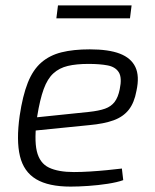

<svg xmlns="http://www.w3.org/2000/svg" viewBox="-20 -680 573 712"><path d="M313 -497Q383 -497 424.5 -481Q466 -465 482 -431.5Q498 -398 486 -343Q478 -299 457.5 -273Q437 -247 401.5 -234Q366 -221 311 -216L72 -192L78 -241L310 -265Q347 -269 369.5 -277Q392 -285 405 -302Q418 -319 424 -349Q433 -392 420.5 -412Q408 -432 379 -437.5Q350 -443 308 -443Q263 -443 231.5 -435.5Q200 -428 178 -408Q156 -388 142 -349.5Q128 -311 118 -249Q106 -164 116.5 -119.5Q127 -75 161.5 -58.5Q196 -42 254 -42Q282 -42 314 -44Q346 -46 376.5 -49Q407 -52 432 -55L437 -12Q415 -4 379.5 1.5Q344 7 307 9.5Q270 12 242 12Q160 12 114 -15.5Q68 -43 54 -101Q40 -159 53 -251Q64 -325 83 -373Q102 -421 133 -448Q164 -475 208 -486Q252 -497 313 -497ZM468 -660 462 -612H189L195 -660Z"/></svg>

Font: Exo 2 Light
Style: Italic
Weight: 300
Italic angle: -8°
Designer: Natanael Gama
Foundry: Natanael Gama
Version: Version 2.010